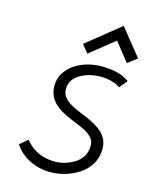

<svg xmlns="http://www.w3.org/2000/svg" viewBox="-112 -788 689 879"><g transform="rotate(15 233.0 -349.0)"><path d="M466 -589 364 -716 205 -588 236 -550 352 -643 422 -555ZM416 -439 447 -476Q426 -491 403 -498.5Q380 -506 357.5 -508.5Q335 -511 314 -511Q282 -511 249 -502Q216 -493 189 -475Q162 -457 145 -430Q128 -403 128 -368Q129 -337 141.5 -315Q154 -293 174.5 -277.5Q195 -262 219.5 -250.5Q244 -239 268.5 -229.5Q293 -220 313.5 -209Q334 -198 347 -183Q360 -168 360 -147Q360 -118 347 -96.5Q334 -75 312.5 -61.5Q291 -48 267 -41Q243 -34 221 -34Q190 -34 164 -41.5Q138 -49 117 -63.5Q96 -78 78 -100L41 -68Q67 -28 112.5 -5Q158 18 212 18Q247 18 282.5 7.5Q318 -3 348 -23Q378 -43 396.5 -73.5Q415 -104 416 -144Q416 -175 403.5 -196.5Q391 -218 370.5 -233Q350 -248 325 -259.5Q300 -271 275 -281Q250 -291 229 -303Q208 -315 195.5 -330.5Q183 -346 183 -369Q183 -393 195 -410.5Q207 -428 226.5 -439.5Q246 -451 268.5 -457Q291 -463 312 -464Q331 -465 350 -462.5Q369 -460 386.5 -454Q404 -448 416 -439Z"/></g></svg>

Font: Advent Pro
Style: Italic
Weight: 400
Italic angle: -12°
Designer: VivaRado, Andreas Kalpakidis
Foundry: VivaRado, Andreas Kalpakidis
Version: Version 3.000